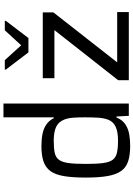

<svg xmlns="http://www.w3.org/2000/svg" viewBox="153 -936 791 1138"><g transform="rotate(-90 549.0 -367.5)"><path d="M253 8Q198 8 161.5 -4Q125 -16 104 -45.5Q83 -75 74 -126Q65 -177 65 -254Q65 -332 73.5 -383.5Q82 -435 103 -464Q124 -493 160 -505.5Q196 -518 251 -518Q292 -518 324 -511.5Q356 -505 379.5 -489Q403 -473 417 -445H422V-743H504V0H431L427 -73H421Q407 -38 380.5 -20.5Q354 -3 321 2.5Q288 8 253 8ZM285 -64Q336 -64 366 -78Q396 -92 408 -122Q418 -150 420 -183Q422 -216 422 -261Q422 -298 420 -328.5Q418 -359 409 -382Q396 -416 366 -430.5Q336 -445 283 -445Q238 -445 211 -439Q184 -433 170 -413.5Q156 -394 151 -356.5Q146 -319 146 -255Q146 -191 151 -153Q156 -115 170 -96Q184 -77 211.5 -70.5Q239 -64 285 -64ZM642 0V-63L939 -441H654V-510H1044V-447L748 -69H1046V0ZM807 -595 705 -729V-735H761L849 -638L938 -735H994V-729L892 -595Z"/></g></svg>

Font: Saira Thin
Style: Regular
Weight: 400
Version: Version 1.101